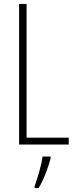

<svg xmlns="http://www.w3.org/2000/svg" viewBox="-20 -800 387 975"><path d="M77 -66H329V-101H115V-780H77ZM237 5V-5H196C192 35 169 109 156 145V155H176C203 111 224 52 237 5Z"/></svg>

Font: Noto Sans Malayalam UI ExtraCondensed ExtraLight
Style: Regular
Weight: 200
Width: 2
Designer: Jelle Bosma - Monotype Design Team
Foundry: Monotype Imaging Inc.
Version: Version 2.104